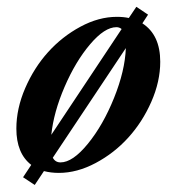

<svg xmlns="http://www.w3.org/2000/svg" viewBox="-20 -494 498 561"><path d="M81.5 46.4 47.4 23.9 71.3 -12.2Q27.8 -45.9 27.8 -118.2Q27.8 -176.8 53.7 -236.6Q79.6 -296.4 120.6 -341.8Q161.6 -387.2 215.1 -416Q268.6 -444.8 321.3 -444.8Q341.3 -444.8 356.4 -441.4L378.4 -474.1L412.6 -451.2L396 -425.8Q448.2 -392.1 448.2 -313.5Q448.2 -255.9 422.1 -196.5Q396 -137.2 354.7 -91.8Q313.5 -46.4 259.3 -17.6Q205.1 11.2 151.9 11.2Q128.9 11.2 108.4 5.9ZM320.3 -414.6Q285.6 -414.6 243.2 -364.5Q200.7 -314.5 168.7 -240.2Q136.7 -166 129.9 -100.1L335.4 -409.2Q328.6 -414.6 320.3 -414.6ZM156.7 -19.5Q192.4 -19.5 236.8 -74Q281.2 -128.4 313.2 -207.8Q345.2 -287.1 347.7 -353.5L134.3 -33.2Q141.6 -19.5 156.7 -19.5Z"/></svg>

Font: Elstob SemiBold
Style: Italic
Weight: 600
Italic angle: -20°
Designer: Peter S. Baker
Version: Version 1.015